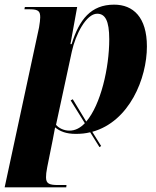

<svg xmlns="http://www.w3.org/2000/svg" viewBox="-40 -566 670 826"><path d="M388 67 395 62 357 1C517 -43 592 -229 592 -366C592 -492 533 -546 451 -546C351 -546 301 -482 268 -376H263L292 -536H67L65 -526H89C127 -526 133 -516 133 -491C133 -482 131 -466 128 -448L-20 240H245L246 230H210C172 230 158 224 158 197C158 186 159 174 163 154L187 35C191 13 194 -1 197 -18C218 -1 244 10 286 10C308 10 329 8 348 3ZM259 -4C234 -4 213 -15 201 -29L269 -344C285 -418 331 -507 378 -507C412 -507 430 -478 430 -397C430 -273 393 -115 331 -43L273 -139L264 -134L325 -36C305 -15 283 -4 259 -4Z"/></svg>

Font: Noto Serif Display SemiCondensed ExtraBold
Style: Italic
Weight: 800
Width: 4
Italic angle: -12°
Designer: Monotype Design Team
Foundry: Monotype Imaging Inc.
Version: Version 2.009